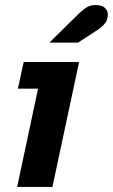

<svg xmlns="http://www.w3.org/2000/svg" viewBox="-20 -742 448 762"><path d="M48 0 131 -390H51L74 -496H294L188 0ZM176 -573 295 -690Q313 -707 327 -714.5Q341 -722 360 -722Q384 -722 396 -711Q408 -700 408 -684Q408 -661 393 -645Q378 -629 356 -616L290 -573Z"/></svg>

Font: Atkinson Hyperlegible Next
Style: Bold Italic
Weight: 700
Italic angle: -12°
Designer: Elliott Scott, Megan Eiswerth, Linus Boman, Theodore Petrosky, Letters from Sweden
Foundry: Applied Design Works, Letters from Sweden
Version: Version 2.001